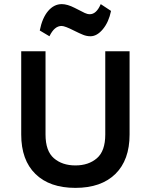

<svg xmlns="http://www.w3.org/2000/svg" viewBox="-20 -898 730 932"><path d="M173 -750Q185 -811 213.5 -844.5Q242 -878 280 -878Q307 -878 343 -859.5Q379 -841 391.5 -835Q404 -829 416 -829Q448 -829 469 -878L519 -845Q508 -791 479.5 -756.5Q451 -722 419 -722Q401 -722 383.5 -729Q366 -736 340 -749Q295 -772 279 -772Q244 -772 220 -722ZM83 -245V-649H201V-245Q201 -165 241.5 -130Q282 -95 346 -95Q410 -95 450.5 -130Q491 -165 491 -245V-649H609V-245Q609 -121 540 -53.5Q471 14 346 14Q221 14 152 -53.5Q83 -121 83 -245Z"/></svg>

Font: Karmilla
Style: Bold
Weight: 700
Designer: Jonathan Pinhorn
Version: Version 1.000